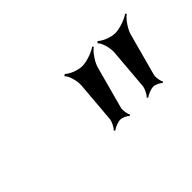

<svg xmlns="http://www.w3.org/2000/svg" viewBox="-36 -903 416 416"><g transform="rotate(-45 172.5 -695.0)"><path d="M154 -774C161 -768 167 -748 166 -734L158 -638C157 -631 151 -619 146 -615L149 -613C154 -617 166 -622 173 -622C180 -622 190 -617 193 -613L196 -615C193 -619 191 -631 192 -638L218 -734C221 -748 235 -768 244 -774L242 -777C233 -770 211 -762 197 -762C183 -762 165 -770 158 -777ZM255 -774C262 -768 268 -748 267 -734L259 -638C258 -631 252 -619 247 -615L250 -613C255 -617 267 -622 274 -622C281 -622 291 -617 294 -613L297 -615C294 -619 292 -631 293 -638L319 -734C322 -748 336 -768 345 -774L343 -777C334 -770 312 -762 298 -762C284 -762 266 -770 259 -777Z"/></g></svg>

Font: Armata Saber
Style: RgIta
Weight: 400
Designer: Jasper
Foundry: Cannot Into Space Fonts
Version: Version 0.970